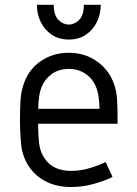

<svg xmlns="http://www.w3.org/2000/svg" viewBox="-20 -750 555 778"><path d="M258.8 -536.1Q321.8 -536.1 369.9 -503.4Q418 -470.7 439 -417.5Q452.1 -383.8 454.3 -349.6Q456.5 -315.4 456.5 -264.6V-248.5H134.3Q134.3 -212.9 137.9 -173.8Q141.6 -134.8 162.1 -106Q195.8 -57.6 268.6 -57.6Q306.2 -57.6 342.3 -68.4Q378.4 -79.1 408.2 -93.3L436 -32.7Q400.9 -16.1 357.4 -4.2Q314 7.8 268.6 7.8Q210 7.8 167 -14.2Q124 -36.1 99.6 -71.8Q70.8 -113.8 65.9 -163.1Q61 -212.4 61 -264.2Q61 -307.6 63.2 -345Q65.4 -382.3 79.1 -418Q99.1 -471.2 147.2 -503.7Q195.3 -536.1 258.8 -536.1ZM258.8 -470.7Q218.3 -470.7 189.9 -450.2Q161.6 -429.7 148.9 -397.9Q141.1 -378.4 138.2 -355.7Q135.3 -333 134.8 -309.1H383.3Q382.8 -330.6 380.1 -353.5Q377.4 -376.5 369.1 -397.5Q356 -430.7 326.9 -450.7Q297.9 -470.7 258.8 -470.7ZM129.4 -730.5H197.8Q197.8 -688.5 216.8 -669.4Q235.8 -650.4 258.8 -650.4Q281.7 -650.4 300.8 -669.4Q319.8 -688.5 319.8 -730.5H388.2Q388.2 -693.4 372.8 -661.4Q357.4 -629.4 328.6 -609.6Q299.8 -589.8 258.8 -589.8Q218.3 -589.8 189.2 -609.6Q160.2 -629.4 144.8 -661.4Q129.4 -693.4 129.4 -730.5Z"/></svg>

Font: Gidole
Style: Regular
Weight: 400
Version: Version 2.100; ttfautohint (v1.8.4.7-5d5b)